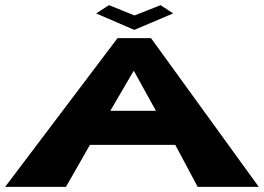

<svg xmlns="http://www.w3.org/2000/svg" viewBox="-44 -725 1024 745"><path d="M628 -673 579 -705 478 -665 379 -705 329 -673 477 -609ZM542 -577H412L-24 0H212L305 -163H636L723 0H960ZM561 -295H384L474 -449H476Z"/></svg>

Font: Hussar Milosc
Style: Bold
Weight: 700
Foundry: Cannot Into Space Fonts
Version: Version 1.02